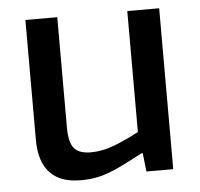

<svg xmlns="http://www.w3.org/2000/svg" viewBox="-45 -586 668 642"><g transform="rotate(-5 289.5 -265.0)"><path d="M201 10Q132 10 97.5 -27.5Q63 -65 63 -137V-540H170V-169Q170 -120 186.5 -100Q203 -80 243 -80Q281 -80 321.5 -95.5Q362 -111 405 -134V-540H512V0H422L415 -62H411Q375 -43 348 -29.5Q321 -16 297 -7Q273 2 250.5 6Q228 10 201 10Z"/></g></svg>

Font: Encode Sans Narrow
Style: Medium
Weight: 500
Designer: Pablo Impallari, Andres Torresi
Foundry: Pablo Impallari, Andres Torresi
Version: Version 1.000; ttfautohint (v1.00) -l 8 -r 50 -G 200 -x 14 -